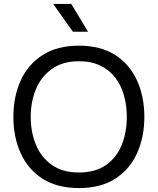

<svg xmlns="http://www.w3.org/2000/svg" viewBox="-20 -947 801 975"><path d="M381 8Q271 8 197 -39Q123 -86 85.5 -168Q48 -250 48 -353Q48 -457 85.5 -539Q123 -621 197 -668Q271 -715 381 -715Q491 -715 564.5 -668Q638 -621 675.5 -539Q713 -457 713 -353Q713 -250 675.5 -168Q638 -86 564.5 -39Q491 8 381 8ZM381 -71Q465 -71 519 -109.5Q573 -148 598.5 -212Q624 -276 624 -353Q624 -411 609.5 -462.5Q595 -514 565 -553Q535 -592 489 -614Q443 -636 381 -636Q298 -636 243.5 -597Q189 -558 162.5 -494Q136 -430 136 -353Q136 -277 162 -213Q188 -149 242.5 -110Q297 -71 381 -71ZM350 -786 250 -927H342L427 -786Z"/></svg>

Font: Onest
Style: Regular
Weight: 400
Designer: Dmitri Voloshin, Andrey Kudryavtsev
Foundry: Dmitri Voloshin, Andrey Kudryavtsev
Version: Version 1.000;gftools[0.9.33]